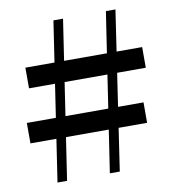

<svg xmlns="http://www.w3.org/2000/svg" viewBox="-81 -793 777 864"><g transform="rotate(-10 307.5 -361.0)"><path d="M112.1 0 220.8 -721.9H264.7L155.8 0ZM22.8 -288.1H555.9V-194.7H22.8ZM593.1 -439.8H59.5V-534.2H593.1ZM351.3 0 460.5 -721.9H504.2L396.7 0Z"/></g></svg>

Font: Noto Serif SC
Style: Regular
Weight: 200
Designer: Ryoko NISHIZUKA 西塚涼子 (kana & ideographs); Frank Grießhammer (Latin, Greek & Cyrillic); Wenlong ZHANG 张文龙 (bopomofo); San
Foundry: Adobe
Version: Version 2.001;hotconv 1.1.0;makeotfexe 2.6.0